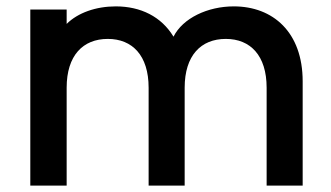

<svg xmlns="http://www.w3.org/2000/svg" viewBox="-20 -582 1039 602"><path d="M75 -552V0H189V-307C189 -408 240 -460 318 -460C395 -460 446 -408 446 -307V0H559V-307C559 -408 610 -460 688 -460C765 -460 816 -408 816 -307V0H929V-327C929 -481 836 -562 713 -562C631 -562 553 -525 524 -467C486 -530 421 -562 343 -562C281 -562 224 -542 189 -507V-552Z"/></svg>

Font: Malmofest Medium
Style: Regular
Weight: 500
Designer: Jonny Pinhorn (Poppins), Kolossal
Version: Version 1.004;Glyphs 3.1.2 (3151)